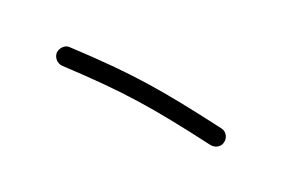

<svg xmlns="http://www.w3.org/2000/svg" viewBox="-7 -176 499 339"><g transform="rotate(30 242.5 -7.0)"><path d="M75.2 1.5C76.7 11.2 85.4 17.6 94.7 17.1C213.9 2.4 268.6 1.5 391.1 7.3C401.4 7.8 410.2 0.5 410.2 -9.3C410.6 -19.5 402.8 -27.8 393.1 -27.8C267.6 -33.7 211.9 -33.2 90.8 -18.1C81.1 -17.6 74.7 -7.8 75.2 1.5Z"/></g></svg>

Font: Mikhak ExtraLight
Style: Regular
Weight: 200
Designer: Amin Abedi
Version: Version 3.2